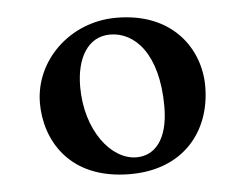

<svg xmlns="http://www.w3.org/2000/svg" viewBox="-38 -807 629 492"><g transform="rotate(-5 276.5 -561.0)"><path d="M278.8 -359.9C415.5 -359.9 489.3 -451.7 489.3 -567.9C489.3 -662.1 423.8 -762.2 277.3 -762.2C157.7 -762.2 63.5 -670.4 63.5 -560.5C63.5 -469.7 118.7 -359.9 278.8 -359.9ZM298.3 -401.4C232.9 -401.4 169.9 -481.9 169.9 -593.8C169.9 -667 200.2 -720.7 257.8 -720.7C320.8 -720.7 380.4 -661.1 380.4 -524.9C380.4 -439.9 345.2 -401.4 298.3 -401.4Z"/></g></svg>

Font: Stoke
Style: Light
Weight: 300
Designer: Nicole Fally
Foundry: Nicole Fally
Version: Version 1.001